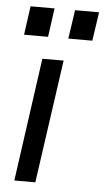

<svg xmlns="http://www.w3.org/2000/svg" viewBox="-51 -731 417 765"><g transform="rotate(5 157.0 -348.5)"><path d="M36 0 105 -493H190L120 0ZM201 -582 218 -697H314L297 -582ZM24 -582 40 -697H136L120 -582Z"/></g></svg>

Font: Hanken Grotesk
Style: Italic
Weight: 400
Italic angle: -8°
Designer: Alfredo Marco Pradil
Foundry: Hanken Design Co.
Version: Version 3.013